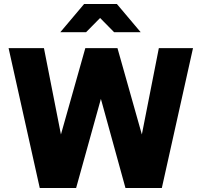

<svg xmlns="http://www.w3.org/2000/svg" viewBox="-20 -941 1009 961"><path d="M179 0 23 -700H200L285 -268L407 -700H568L690 -268L775 -700H946L790 0H608L485 -446L361 0ZM551 -780 481 -851 411 -780H282L401 -921H565L684 -780Z"/></svg>

Font: Red Hat Display Black
Style: Regular
Weight: 900
Designer: Pentagram, MCKL
Foundry: Pentagram, MCKL
Version: Version 1.023; ttfautohint (v1.8.3)